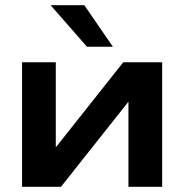

<svg xmlns="http://www.w3.org/2000/svg" viewBox="-20 -720 710 740"><path d="M65 0V-480H195V-152L455 -480H605V0H475V-328L215 0ZM175 -700H305L415 -540H315Z"/></svg>

Font: Xolonium
Style: Regular
Weight: 400
Designer: Severin Meyer
Version: Version 4.2